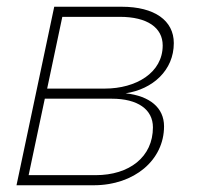

<svg xmlns="http://www.w3.org/2000/svg" viewBox="-20 -550 605 570"><path d="M29 0H258C379 0 467 -75 467 -175C467 -230 425 -265 353 -273C433 -285 496 -341 496 -422C496 -489 439 -530 341 -530H141ZM120 -287 165 -500H336C417 -500 463 -468 463 -415C463 -334 384 -287 291 -287ZM65 -30 113 -257H312C389 -257 434 -225 434 -172C434 -84 364 -30 264 -30Z"/></svg>

Font: Geist Thin
Style: Italic
Weight: 100
Italic angle: -12°
Designer: Basement.studio, Andrés Briganti, Mateo Zaragoza
Foundry: Basement.studio, Vercel, Andrés Briganti, Guido Ferreyra, Mateo Zaragoza
Version: Version 1.500